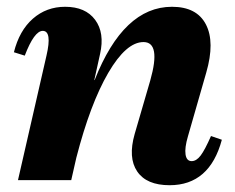

<svg xmlns="http://www.w3.org/2000/svg" viewBox="-20 -531 694 566"><path d="M33 0 117 -367Q134 -440 106 -440Q81 -440 53 -367L21 -377Q37 -441 77 -476Q117 -511 172 -511Q232 -511 260.5 -472.5Q289 -434 275 -372L258 -295H259Q344 -511 487 -511Q560 -511 587 -459Q614 -407 588 -317L534 -129Q524 -95 527 -75.5Q530 -56 545 -56Q559 -56 571.5 -72.5Q584 -89 602 -130L634 -119Q598 15 480 15Q412 15 384.5 -25.5Q357 -66 377 -136L423 -294Q455 -407 403 -407Q352 -407 299 -316Q246 -225 205 -66L190 0Z"/></svg>

Font: Platypi
Style: Bold Italic
Weight: 700
Italic angle: -13°
Designer: David Sargent
Foundry: Bolt Cutter Type
Version: Version 1.200; ttfautohint (v1.8.4.7-5d5b)